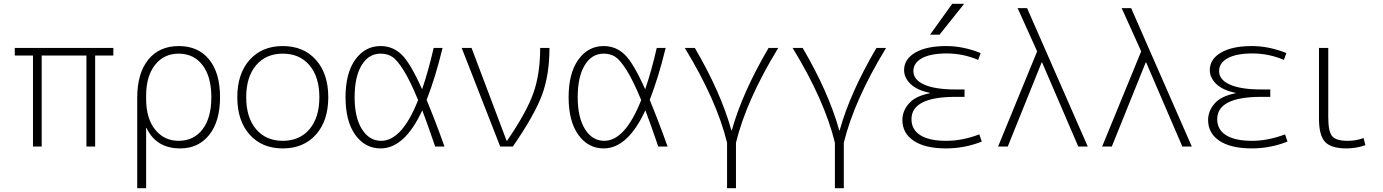

<svg xmlns="http://www.w3.org/2000/svg" viewBox="-20 -773 7297 1013"><path d="M436 -480H200V0H154V-480H58V-520H578V-480H482V0H436Z M922 -490Q845 -490 798 -430.5Q751 -371 751 -268V-252Q751 -147 799 -88.5Q847 -30 922 -30Q1002 -30 1048.5 -90.5Q1095 -151 1095 -260Q1095 -369 1048.5 -429.5Q1002 -490 922 -490ZM1141 -260Q1141 -133 1084 -61.5Q1027 10 931 10Q804 10 753 -98H751V220H704V-257Q704 -386 762 -458Q820 -530 924 -530Q1026 -530 1083.5 -459Q1141 -388 1141 -260Z M1613 -428.5Q1561 -490 1472 -490Q1383 -490 1331 -428.5Q1279 -367 1279 -260Q1279 -153 1331 -91.5Q1383 -30 1472 -30Q1561 -30 1613 -91.5Q1665 -153 1665 -260Q1665 -367 1613 -428.5ZM1647 -63Q1582 10 1472 10Q1362 10 1297 -63Q1232 -136 1232 -260Q1232 -384 1297 -457Q1362 -530 1472 -530Q1582 -530 1647 -457Q1712 -384 1712 -260Q1712 -136 1647 -63Z M2231 -246Q2283 -119 2325 0H2276Q2234 -123 2208 -191Q2115 10 1988 10Q1906 10 1854.5 -61.5Q1803 -133 1803 -260Q1803 -387 1854.5 -458.5Q1906 -530 1988 -530Q2052 -530 2098.5 -485.5Q2145 -441 2207 -302Q2241 -401 2268 -520H2315Q2278 -367 2231 -246ZM2186 -245Q2144 -347 2109.5 -402Q2075 -457 2049 -473.5Q2023 -490 1988 -490Q1925 -490 1888 -429Q1851 -368 1851 -260Q1851 -153 1889.5 -91.5Q1928 -30 1991 -30Q2101 -30 2186 -245Z M2655 -30Q2758 -180 2794 -281.5Q2830 -383 2830 -520H2879Q2879 -379 2840 -273Q2801 -167 2686 0H2619L2416 -520H2468L2653 -30Z M3408 -246Q3460 -119 3502 0H3453Q3411 -123 3385 -191Q3292 10 3165 10Q3083 10 3031.5 -61.5Q2980 -133 2980 -260Q2980 -387 3031.5 -458.5Q3083 -530 3165 -530Q3229 -530 3275.5 -485.5Q3322 -441 3384 -302Q3418 -401 3445 -520H3492Q3455 -367 3408 -246ZM3363 -245Q3321 -347 3286.5 -402Q3252 -457 3226 -473.5Q3200 -490 3165 -490Q3102 -490 3065 -429Q3028 -368 3028 -260Q3028 -153 3066.5 -91.5Q3105 -30 3168 -30Q3278 -30 3363 -245Z M3841 -85Q3896 -283 4035 -520H4086Q3918 -245 3863 -20V220H3816V-20Q3761 -245 3593 -520H3646Q3783 -286 3839 -85Z M4410 -85Q4465 -283 4604 -520H4655Q4487 -245 4432 -20V220H4385V-20Q4330 -245 4162 -520H4215Q4352 -286 4408 -85Z M4886 -281V-283Q4818 -297 4784 -330Q4750 -363 4750 -403Q4750 -461 4809 -495.5Q4868 -530 4972 -530Q5062 -530 5154 -493L5141 -457Q5061 -491 4975 -491Q4890 -491 4844.5 -466Q4799 -441 4799 -398Q4799 -352 4856.5 -326.5Q4914 -301 5022 -301H5069V-262H5022Q4789 -262 4789 -144Q4789 -89 4836 -59.5Q4883 -30 4973 -30Q5057 -30 5147 -64L5160 -26Q5069 10 4972 10Q4861 10 4801 -30Q4741 -70 4741 -140Q4741 -187 4775 -226.5Q4809 -266 4886 -281ZM4937 -590H4887L5004 -753H5067Z M5669 0 5478 -444H5476L5297 0H5246L5452 -502L5349 -730H5399L5719 0Z M6218 0 6027 -444H6025L5846 0H5795L6001 -502L5898 -730H5948L6268 0Z M6499 -281V-283Q6431 -297 6397 -330Q6363 -363 6363 -403Q6363 -461 6422 -495.5Q6481 -530 6585 -530Q6675 -530 6767 -493L6754 -457Q6674 -491 6588 -491Q6503 -491 6457.5 -466Q6412 -441 6412 -398Q6412 -352 6469.5 -326.5Q6527 -301 6635 -301H6682V-262H6635Q6402 -262 6402 -144Q6402 -89 6449 -59.5Q6496 -30 6586 -30Q6670 -30 6760 -64L6773 -26Q6682 10 6585 10Q6474 10 6414 -30Q6354 -70 6354 -140Q6354 -187 6388 -226.5Q6422 -266 6499 -281Z M6988 -520V-153Q6988 -78 7009 -54Q7030 -30 7089 -30Q7137 -30 7174 -45L7184 -7Q7136 10 7084 10Q7003 10 6971 -24.5Q6939 -59 6939 -147V-520Z"/></svg>

Font: M PLUS 1p Light
Style: Regular
Weight: 300
Version: Version 1.061